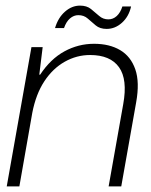

<svg xmlns="http://www.w3.org/2000/svg" viewBox="-20 -664 537 684"><path d="M4 0 92 -496H132L120 -398H123Q160 -454 209.5 -481Q259 -508 315 -508Q370 -508 408 -485.5Q446 -463 462 -417Q478 -371 465 -299L412 0H367L419 -293Q435 -381 404 -424.5Q373 -468 301 -468Q253 -468 210.5 -444Q168 -420 138 -374.5Q108 -329 95 -262L49 0ZM176 -564Q187 -601 211.5 -622.5Q236 -644 265 -644Q289 -644 304 -632Q319 -620 333 -607.5Q347 -595 366 -595Q383 -595 396 -607Q409 -619 416 -641H447Q439 -605 414.5 -583Q390 -561 360 -561Q336 -561 321 -573.5Q306 -586 292.5 -598Q279 -610 259 -610Q243 -610 229.5 -598.5Q216 -587 208 -564Z"/></svg>

Font: DM Sans 36pt ExtraLight
Style: Italic
Weight: 250
Italic angle: -10°
Designer: Colophon Foundry, Jonny Pinhorn
Foundry: Colophon Foundry
Version: Version 4.004;gftools[0.9.30]